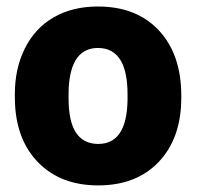

<svg xmlns="http://www.w3.org/2000/svg" viewBox="-20 -558 602 588"><path d="M25.4 -269Q25.4 -348.1 56.2 -409.9Q86.9 -471.7 144.5 -504.9Q202.1 -538.1 279.8 -538.1Q398.4 -538.1 466.8 -464.6Q535.2 -391.1 535.2 -264.6V-258.8Q535.2 -135.3 466.6 -62.7Q397.9 9.8 280.8 9.8Q168 9.8 99.6 -57.9Q31.2 -125.5 25.9 -241.2ZM189.9 -258.8Q189.9 -185.5 212.9 -151.4Q235.8 -117.2 280.8 -117.2Q368.7 -117.2 370.6 -252.4V-269Q370.6 -411.1 279.8 -411.1Q197.3 -411.1 190.4 -288.6Z"/></svg>

Font: Vazir Black UI
Style: Black-UI
Weight: 900
Designer: Saber Rastikerdar
Foundry: Saber Rastikerdar
Version: Version 30.1.0